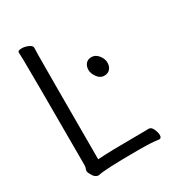

<svg xmlns="http://www.w3.org/2000/svg" viewBox="-172 -809 845 923"><g transform="rotate(-30 250.0 -348.0)"><path d="M106 9Q84 9 70 -20Q64 -31 64 -37Q64 -44 67 -50.5Q70 -57 70 -70Q70 -621 68.5 -649.5Q67 -678 67 -695Q67 -705 89 -705Q106 -705 124.5 -697Q143 -689 143 -677Q143 -665 142 -639.5Q141 -614 141 -59Q213 -64 349 -64Q411 -64 424 -65Q439 -65 447.5 -45.5Q456 -26 456 -12Q456 5 443 5Q408 -1 331 -1Q141 -1 106 9ZM367 -392Q346 -392 330.5 -413Q315 -434 315 -454Q315 -474 326 -487.5Q337 -501 358 -501Q380 -501 396 -481Q412 -461 412 -440Q412 -419 400.5 -405.5Q389 -392 367 -392Z"/></g></svg>

Font: LXGW WenKai Mono Lite
Style: Regular
Weight: 400
Monospace: yes
Designer: LXGW / Fontworks Inc.
Foundry: LXGW / Fontworks Inc.
Version: Version 1.520; June 14, 2025